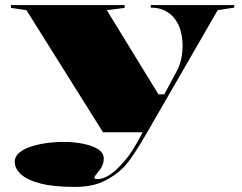

<svg xmlns="http://www.w3.org/2000/svg" viewBox="-20 -520 952 755"><path d="M274 215Q191 215 139 201.5Q87 188 62.5 165.5Q38 143 38 116Q38 96 54.5 81.5Q71 67 98.5 57.5Q126 48 160.5 43Q195 38 230 38Q272 38 308 45.5Q344 53 366 67Q388 81 388 104Q388 117 383 129.5Q378 142 368 153Q360 163 355.5 169.5Q351 176 351 180Q351 184 365 184Q385 184 409 169Q433 154 457 127Q481 102 501.5 70Q522 38 541 0H385L84 -480L23 -489V-500H470V-489L400 -480L603 -149H626L676 -242Q687 -263 692.5 -288Q698 -313 698 -340Q698 -367 691.5 -394Q685 -421 670 -442.5Q655 -464 631 -477Q607 -490 573 -490V-500H901V-490L836 -480L559 0Q529 52 505.5 87Q482 122 465 139Q431 173 385.5 194Q340 215 274 215Z"/></svg>

Font: Kalnia SemiExpanded SemiBold
Style: Regular
Weight: 600
Width: 6
Designer: Frida Medrano
Foundry: Frida Medrano
Version: Version 1.105